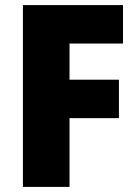

<svg xmlns="http://www.w3.org/2000/svg" viewBox="-20 -734 541 754"><path d="M253 0V-270H447V-421H253V-563H463V-714H70V0Z"/></svg>

Font: Noto Sans Devanagari SemiCondensed Black
Style: Regular
Weight: 900
Width: 4
Designer: Jelle Bosma - Monotype Design Team
Foundry: Monotype Imaging Inc.
Version: Version 2.004